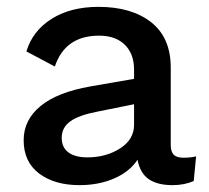

<svg xmlns="http://www.w3.org/2000/svg" viewBox="-20 -530 610 560"><path d="M552 -74 545 -2Q518 10 483 10Q440 10 414.5 -7Q389 -24 381 -64Q358 -29 313 -9.5Q268 10 212 10Q139 10 94 -24Q49 -58 49 -121Q49 -180 98 -220.5Q147 -261 244 -278L371 -300V-327Q371 -373 344 -399.5Q317 -426 269 -426Q170 -426 140 -336L57 -380Q75 -440 130.5 -475Q186 -510 267 -510Q364 -510 421 -465Q478 -420 478 -333V-107Q478 -88 486.5 -79Q495 -70 515 -70Q537 -70 552 -74ZM371 -166V-226L262 -204Q210 -194 185 -176Q160 -158 160 -128Q160 -100 179.5 -85.5Q199 -71 235 -71Q289 -71 330 -97Q371 -123 371 -166Z"/></svg>

Font: Work Sans Medium
Style: Regular
Weight: 500
Designer: Wei Huang
Foundry: Wei Huang
Version: Version 1.500